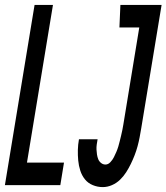

<svg xmlns="http://www.w3.org/2000/svg" viewBox="-31 -755 679 783"><path d="M-11 0 110 -735H185L79 -92H230L215 0ZM388 8Q367 8 347.5 0Q328 -8 315.5 -23.5Q303 -39 296.5 -59Q290 -79 288 -100.5Q286 -122 286.5 -143.5Q287 -165 291 -187H367Q365 -176 363.5 -165.5Q362 -155 362.5 -145Q363 -135 364.5 -125Q366 -115 369.5 -106Q373 -97 381 -90.5Q389 -84 399 -84Q410 -84 419 -93.5Q428 -103 433.5 -114Q439 -125 443.5 -135.5Q448 -146 451.5 -157.5Q455 -169 457.5 -180Q460 -191 463 -202.5Q466 -214 468 -225Q470 -236 472 -247L537 -643H456L460 -735H628L545 -232Q542 -214 538.5 -195.5Q535 -177 530 -158.5Q525 -140 518 -122Q511 -104 502.5 -86.5Q494 -69 483.5 -52.5Q473 -36 458.5 -22Q444 -8 425.5 0Q407 8 388 8Z"/></svg>

Font: Iosevka Semibold Extended
Style: Italic
Weight: 600
Width: 7
Italic angle: -9°
Monospace: yes
Designer: Belleve Invis
Foundry: Belleve Invis
Version: Version 32.5.0; ttfautohint (v1.8.4)